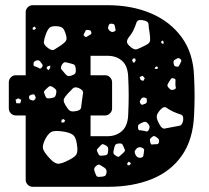

<svg xmlns="http://www.w3.org/2000/svg" viewBox="-20 -720 804 740"><path d="M106 0Q95 0 87 -8Q79 -16 79 -27V-275H41Q30 -275 22 -283Q14 -291 14 -302V-403Q14 -414 22 -422Q30 -430 41 -430H79V-673Q79 -684 87 -692Q95 -700 106 -700H394Q488 -700 562 -668.5Q636 -637 680.5 -576Q725 -515 728 -425Q730 -382 730 -349.5Q730 -317 728 -276Q724 -182 681 -120.5Q638 -59 564.5 -29.5Q491 0 395 0ZM531 -642Q510 -646 506 -633Q502 -620 493 -601Q486 -588 478.5 -579Q471 -570 469.5 -561.5Q468 -553 479 -543Q496 -526 508.5 -530.5Q521 -535 542 -546Q558 -554 558.5 -564Q559 -574 557 -591Q553 -613 552.5 -626Q552 -639 531 -642ZM423 -617Q422 -622 421 -624.5Q420 -627 415 -628Q408 -629 404.5 -628.5Q401 -628 399 -622Q393 -611 401 -603Q411 -593 421 -599Q427 -602 425.5 -606Q424 -610 423 -617ZM234 -586Q229 -604 222.5 -611Q216 -618 198 -619Q179 -620 171.5 -613.5Q164 -607 157 -589Q150 -570 149 -558.5Q148 -547 165 -535Q180 -523 189.5 -529Q199 -535 216 -546Q229 -555 234 -562.5Q239 -570 234 -586ZM113 -618 106 -613V-606L113 -605L119 -611ZM317 -605Q312 -605 310.5 -603Q309 -601 307 -596Q304 -590 302.5 -587Q301 -584 306 -580Q310 -576 313 -577.5Q316 -579 322 -583Q327 -586 330 -588Q333 -590 332 -596Q330 -602 327 -603Q324 -604 317 -605ZM611 -557 608 -564 601 -560 602 -554 609 -550ZM329 -195H394Q427 -195 449.5 -214.5Q472 -234 474 -276Q476 -319 476 -351.5Q476 -384 474 -425Q472 -467 450 -486Q428 -505 394 -505H329V-430H385Q396 -430 404 -422Q412 -414 412 -403V-302Q412 -291 404 -283Q396 -275 385 -275H329ZM676 -492Q670 -497 666.5 -496Q663 -495 656 -491Q647 -487 649 -477Q650 -470 652 -467Q654 -464 661 -463Q667 -462 669 -465Q671 -468 674 -474Q677 -480 678.5 -483.5Q680 -487 676 -492ZM501 -495 492 -494 489 -486 496 -477 503 -486ZM137 -480Q131 -490 121 -487Q109 -484 109 -473Q109 -466 112 -465Q115 -464 121 -462Q128 -459 132 -456.5Q136 -454 141 -460Q146 -466 144 -470Q142 -474 137 -480ZM254 -475Q241 -478 233.5 -480Q226 -482 219 -471Q212 -459 216.5 -453Q221 -447 230 -437Q237 -428 243 -427Q249 -426 259 -430Q269 -434 271 -439Q273 -444 272 -455Q271 -465 267.5 -469Q264 -473 254 -475ZM174 -467 164 -465 159 -458 166 -449 173 -457ZM585 -464 579 -462 576 -455 584 -454 590 -458ZM538 -418 530 -428 518 -423 522 -412 532 -408ZM649 -418Q641 -420 638.5 -415.5Q636 -411 631 -404Q627 -397 625.5 -393.5Q624 -390 628 -384Q634 -377 638 -374.5Q642 -372 651 -375Q659 -378 657.5 -383.5Q656 -389 656 -397Q656 -405 656.5 -410.5Q657 -416 649 -418ZM181 -386Q172 -390 168 -386Q164 -382 157 -376Q152 -371 150 -367.5Q148 -364 152 -357Q155 -348 158 -344Q161 -340 170 -341Q182 -342 188 -344.5Q194 -347 196 -358Q199 -370 195 -375Q191 -380 181 -386ZM285 -380Q269 -387 261 -379.5Q253 -372 241 -359Q230 -347 226.5 -339Q223 -331 231 -317Q240 -301 247.5 -294.5Q255 -288 274 -292Q291 -295 292.5 -305Q294 -315 296 -332Q298 -350 300 -361Q302 -372 285 -380ZM114 -353Q112 -357 109 -356.5Q106 -356 101 -355Q93 -353 92 -347Q91 -338 98 -335Q104 -333 107 -332.5Q110 -332 114 -336Q118 -341 117.5 -344Q117 -347 114 -353ZM540 -343Q530 -347 524 -339Q520 -333 519 -329.5Q518 -326 522 -320Q526 -315 529.5 -316.5Q533 -318 539 -320Q546 -322 546 -330Q546 -335 545.5 -338.5Q545 -342 540 -343ZM51 -341 40 -336 43 -322H58L62 -335ZM649 -289Q632 -297 622 -304.5Q612 -312 599 -298Q584 -282 584 -270.5Q584 -259 595 -240Q604 -223 614.5 -224.5Q625 -226 643 -230Q662 -233 672.5 -235.5Q683 -238 686 -257Q688 -275 677 -278.5Q666 -282 649 -289ZM225 -261 218 -259 216 -248H227L231 -256ZM551 -243Q545 -250 540 -250.5Q535 -251 527 -247Q518 -243 514.5 -239.5Q511 -236 512 -227Q513 -218 518.5 -218Q524 -218 532 -216Q540 -215 544.5 -213.5Q549 -212 553 -219Q561 -232 551 -243ZM230 -212Q201 -217 185 -214Q169 -211 155 -185Q141 -158 147 -143.5Q153 -129 174 -107Q192 -88 206 -89Q220 -90 243 -102Q266 -113 273.5 -123.5Q281 -134 277 -159Q274 -186 265 -196.5Q256 -207 230 -212ZM587 -188Q581 -193 576.5 -195Q572 -197 566 -192Q559 -187 558 -182.5Q557 -178 560 -169Q562 -162 566.5 -163Q571 -164 578 -164Q584 -164 587 -164.5Q590 -165 592 -170Q596 -182 587 -188ZM459 -148Q455 -158 452 -163Q449 -168 438 -167Q427 -166 424 -161Q421 -156 419 -145Q416 -134 417.5 -129Q419 -124 429 -118Q437 -114 441 -118Q445 -122 452 -128Q458 -133 460.5 -137Q463 -141 459 -148ZM385 -161Q375 -167 370.5 -162Q366 -157 359 -150Q353 -145 353.5 -141Q354 -137 357 -131Q360 -124 363 -121.5Q366 -119 373 -120Q383 -121 388.5 -122Q394 -123 396 -132Q398 -144 396.5 -150Q395 -156 385 -161ZM529 -150Q515 -157 505 -146Q499 -139 499 -134.5Q499 -130 503 -122Q510 -110 523 -112Q531 -114 532 -118Q533 -122 534 -129Q535 -137 535.5 -141.5Q536 -146 529 -150ZM485 -91 476 -97 470 -90 472 -83H479ZM382 -74Q372 -80 366 -84Q360 -88 351 -81Q342 -73 343 -66Q344 -59 349 -48Q352 -39 357.5 -38.5Q363 -38 372 -39Q381 -40 384.5 -42Q388 -44 390 -52Q394 -66 382 -74Z"/></svg>

Font: Rubik Moonrocks
Style: Regular
Weight: 400
Designer: Hubert and Fischer, NaN
Foundry: Hubert and Fischer, NaN
Version: Version 2.200